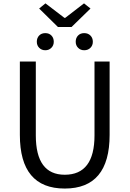

<svg xmlns="http://www.w3.org/2000/svg" viewBox="-20 -1095 761 1128"><path d="M96.7 -302.7V-733.4H190.4V-299.8Q190.4 -68.4 360.4 -68.4Q535.2 -68.4 535.2 -299.8V-733.4H624V-302.7Q624 12.7 360.4 12.7Q96.7 12.7 96.7 -302.7ZM320.3 -936.5 210 -1044.9 247.1 -1075.2 358.4 -990.2H363.3L473.6 -1075.2L511.7 -1044.9L400.4 -936.5ZM196.3 -849.6Q196.3 -872.1 210 -886.2Q223.6 -900.4 246.1 -900.4Q268.6 -900.4 282.2 -886.2Q295.9 -872.1 295.9 -849.6Q295.9 -828.1 281.7 -814Q267.6 -799.8 246.1 -799.8Q224.6 -799.8 210.4 -814Q196.3 -828.1 196.3 -849.6ZM474.6 -799.8Q453.1 -799.8 439 -814Q424.8 -828.1 424.8 -849.6Q424.8 -872.1 438.5 -886.2Q452.1 -900.4 474.6 -900.4Q497.1 -900.4 511.2 -886.2Q525.4 -872.1 525.4 -849.6Q525.4 -828.1 511.2 -814Q497.1 -799.8 474.6 -799.8Z"/></svg>

Font: GenYoGothic TW TTF Regular
Style: Regular
Weight: 400
Version: Version 1.300